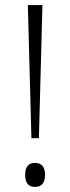

<svg xmlns="http://www.w3.org/2000/svg" viewBox="-20 -734 280 764"><path d="M80.1 -38.1Q80.1 -85.9 119.1 -85.9Q159.2 -85.9 159.2 -38.1Q159.2 9.8 119.1 9.8Q80.1 9.8 80.1 -38.1ZM90.8 -713.9H148.9L134.8 -184.1H105Z"/></svg>

Font: Open Sans Light
Style: Regular
Weight: 300
Foundry: Ascender Corporation
Version: Version 1.10